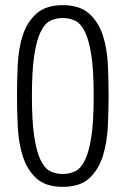

<svg xmlns="http://www.w3.org/2000/svg" viewBox="-20 -716 486 746"><path d="M46 -346Q46 -287 49 -224Q52 -161 68.5 -109Q85 -57 121 -23.5Q157 10 224 10Q291 10 327 -23.5Q363 -57 379.5 -109.5Q396 -162 399 -225Q402 -288 402 -346Q402 -404 399 -466Q396 -528 379.5 -579Q363 -630 326.5 -663Q290 -696 224 -696Q158 -696 121.5 -663Q85 -630 68.5 -579Q52 -528 49 -466Q46 -404 46 -346ZM104 -343Q104 -441 113 -500.5Q122 -560 138 -592.5Q154 -625 176 -635.5Q198 -646 224 -646Q250 -646 272 -635.5Q294 -625 310 -592.5Q326 -560 335 -500.5Q344 -441 344 -343Q344 -245 335 -185.5Q326 -126 310 -93.5Q294 -61 272 -50.5Q250 -40 224 -40Q198 -40 176 -50.5Q154 -61 138 -93.5Q122 -126 113 -185.5Q104 -245 104 -343Z"/></svg>

Font: Secuela Light
Style: Regular
Weight: 300
Designer: Fernando Haro
Foundry: deFharo
Version: Version 1.708